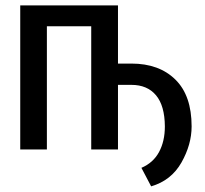

<svg xmlns="http://www.w3.org/2000/svg" viewBox="-20 -548 750 704"><path d="M412.6 -314.9H461.9Q563.5 -314.9 623 -256.3Q682.6 -197.8 682.6 -84.5Q682.6 -18.1 645.3 47.9Q607.9 113.8 534.2 135.3L498.5 67.4Q542 48.8 563.2 9.3Q584.5 -30.3 584.5 -84.5Q584 -160.6 552 -198.7Q520 -236.8 461.9 -236.8H412.6V0H314.5V-451.7H151.9V0H54.2V-528.3H412.6Z"/></svg>

Font: Franco
Style: Regular
Weight: 400
Designer: Google
Version: Version 1.200311; 2013